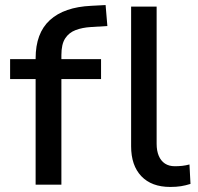

<svg xmlns="http://www.w3.org/2000/svg" viewBox="-20 -731 785 760"><path d="M121 0V-418H20V-497H148L121 -470V-500Q121 -600 177.5 -651.5Q234 -703 341 -708L398 -711L405 -628L340 -624Q306 -622 279.5 -612Q253 -602 238 -579Q223 -556 223 -513V-489L207 -497H380V-418H223V0ZM654 9Q580 9 539.5 -33.5Q499 -76 499 -152V-705H600V-162Q600 -134 608.5 -114Q617 -94 633 -83.5Q649 -73 672 -73Q687 -73 701 -74.5Q715 -76 730 -80L734 -3Q715 3 696.5 6Q678 9 654 9Z"/></svg>

Font: Nunito Sans 7pt Medium
Style: Regular
Weight: 500
Designer: Vernon Adams
Foundry: Vernon Adams
Version: Version 3.101;gftools[0.9.27]